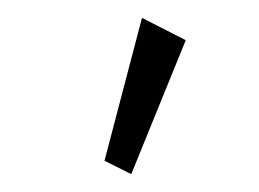

<svg xmlns="http://www.w3.org/2000/svg" viewBox="-20 -717 290 215"><path d="M127 -522 188 -672 139 -697 97 -537Z"/></svg>

Font: Inconsolata UltraCondensed Thin
Style: Regular
Weight: 100
Width: 1
Monospace: yes
Designer: Raph Levien, Cyreal, Brenton Simpson
Foundry: Raph Levien, Cyreal, Google
Version: Version 3.100